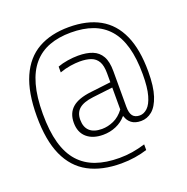

<svg xmlns="http://www.w3.org/2000/svg" viewBox="-165 -902 1251 1286"><g transform="rotate(-20 460.0 -259.5)"><path d="M483.5 230Q345.5 230 250.5 179Q155.5 128 106.5 19.8Q57.5 -88.5 57.5 -260Q57.5 -430 105.2 -538.2Q153 -646.5 243.5 -697.8Q334 -749 462.5 -749Q592.5 -749 681.5 -699.2Q770.5 -649.5 816.2 -547.2Q862 -445 862 -287.5Q862 -180.5 840.5 -115.5Q819 -50.5 783.5 -21.2Q748 8 704.5 8Q662 8 636.8 -11.5Q611.5 -31 603 -63H598.5Q570.5 -29.5 527.2 -10.8Q484 8 434 8Q361 8 318.2 -29.2Q275.5 -66.5 275.5 -135Q275.5 -203 318.8 -241Q362 -279 454.5 -289.5L618.5 -309L620 -271.5L455.5 -252Q386 -243.5 354.5 -216.2Q323 -189 323 -139Q323 -86.5 352.5 -59Q382 -31.5 440 -31.5Q482 -31.5 524 -50.2Q566 -69 598.5 -112.5V-370.5Q598.5 -425 581.5 -454.5Q564.5 -484 532 -495.8Q499.5 -507.5 453 -507.5Q423.5 -507.5 385.8 -501.8Q348 -496 309 -482V-523.5Q341 -535.5 380.8 -541.8Q420.5 -548 455.5 -548Q515.5 -548 557.2 -531.5Q599 -515 621 -476.2Q643 -437.5 643 -370V-116.5Q643 -70.5 659.2 -50.2Q675.5 -30 709 -30Q738 -30 763.8 -54Q789.5 -78 805.2 -133.2Q821 -188.5 821 -283Q821 -396 798.2 -477Q775.5 -558 730 -609.5Q684.5 -661 617.8 -685.5Q551 -710 462.5 -710Q376 -710 308.5 -684.8Q241 -659.5 194.8 -605.8Q148.5 -552 124.8 -467Q101 -382 101 -262Q101 -139.5 125.2 -53.2Q149.5 33 197.8 86.8Q246 140.5 317.5 165.8Q389 191 483.5 191Q531.5 191 576 183.8Q620.5 176.5 669 162V202Q628.5 215 581 222.5Q533.5 230 483.5 230Z"/></g></svg>

Font: Encode Sans SC Condensed Thin ExtraLight
Style: Regular
Weight: 250
Version: Version 3.002